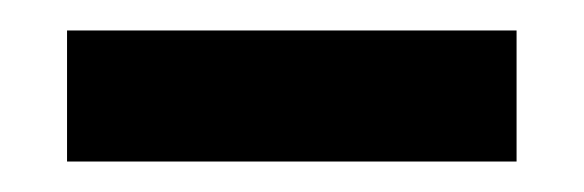

<svg xmlns="http://www.w3.org/2000/svg" viewBox="-20 -695 383 126"><path d="M24 -675H319V-589H24Z"/></svg>

Font: NT Somic Medium
Style: Regular
Weight: 500
Designer: Ravid Balaliev — lead type designer, mastering
Michael Voronin — secret advisor, marketing
Ivan Kovalenko — best boy
Foundry: NT Type
Version: Version 0.7